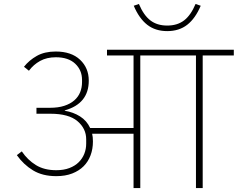

<svg xmlns="http://www.w3.org/2000/svg" viewBox="-20 -949 1200 969"><path d="M264 -60Q195 -60 147 -89Q99 -118 65 -166L90 -185Q119 -142 161 -116Q203 -90 264 -90Q302 -90 330.5 -101Q359 -112 377.5 -130.5Q396 -149 405.5 -173Q415 -197 415 -224V-246Q415 -300 371 -337.5Q327 -375 234 -375H164V-405H232Q274 -405 304.5 -415Q335 -425 355 -442.5Q375 -460 384.5 -483.5Q394 -507 394 -534V-546Q394 -595 359.5 -627.5Q325 -660 262 -660Q216 -660 182.5 -641.5Q149 -623 126 -592L101 -612Q127 -645 166 -667Q205 -689 261 -689Q340 -689 384 -647.5Q428 -606 428 -542Q428 -426 307 -392V-390Q350 -383 384 -361.5Q418 -340 435 -303H654V-669H520V-698H1160V-669H1003V0H969V-669H688V0H654V-274H445Q449 -258 449 -235Q449 -197 437 -165Q425 -133 402 -110Q379 -87 344.5 -73.5Q310 -60 264 -60ZM824 -792Q764 -792 723 -824Q682 -856 655 -920L681 -929Q705 -872 739 -846Q773 -820 824 -820Q875 -820 909 -846Q943 -872 967 -929L993 -920Q966 -856 925 -824Q884 -792 824 -792Z"/></svg>

Font: IBM Plex Sans Devanagari ExtraLight
Style: Regular
Weight: 200
Designer: Mike Abbink, Paul van der Laan, Pieter van Rosmalen, Erin McLaughlin
Foundry: Bold Monday
Version: Version 1.1